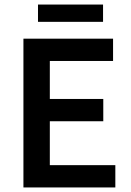

<svg xmlns="http://www.w3.org/2000/svg" viewBox="-20 -824 578 844"><path d="M83 0V-654H477V-556H199V-389H434V-291H199V-98H487V0ZM147 -728V-804H433V-728Z"/></svg>

Font: Source Sans Pro SemiBold
Style: Regular
Weight: 600
Designer: Paul D. Hunt
Foundry: Adobe Systems Incorporated
Version: Version 2.045;hotconv 1.0.109;makeotfexe 2.5.65596